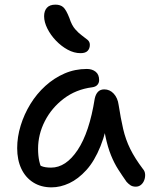

<svg xmlns="http://www.w3.org/2000/svg" viewBox="-20 -797 662 827"><path d="M202 10Q157 10 123.5 -11Q90 -32 72 -70Q54 -108 54 -159Q54 -207 69 -256Q84 -305 111 -349Q138 -393 175.5 -427Q213 -461 258 -480.5Q303 -500 354 -500Q377 -500 392 -488Q407 -476 407 -452Q407 -440 399.5 -431.5Q392 -423 377 -421Q307 -412 254.5 -372Q202 -332 173 -275Q144 -218 144 -156Q144 -127 149 -103.5Q154 -80 171 -43L119 -112Q142 -89 157.5 -82Q173 -75 200 -75Q264 -75 314.5 -151Q365 -227 388 -372Q392 -391 402 -401.5Q412 -412 429 -412Q453 -412 470 -393.5Q487 -375 491 -345Q500 -287 510.5 -241.5Q521 -196 541 -155.5Q561 -115 595 -70Q604 -60 605 -47Q606 -34 601.5 -21.5Q597 -9 587.5 -1Q578 7 565 7Q551 7 542 1Q533 -5 525 -14Q506 -41 489 -67.5Q472 -94 458 -128.5Q444 -163 434 -210.5Q424 -258 420 -323L453 -324Q439 -232 413 -167.5Q387 -103 352 -64.5Q317 -26 278.5 -8Q240 10 202 10ZM327 -568Q299 -568 271.5 -583Q244 -598 221 -622Q198 -646 184 -674Q170 -702 170 -727Q170 -750 182 -763.5Q194 -777 219 -777Q240 -777 252.5 -766Q265 -755 279 -719Q289 -688 304 -671Q319 -654 333 -644Q347 -634 357 -625.5Q367 -617 367 -604Q367 -588 357.5 -578Q348 -568 327 -568Z"/></svg>

Font: Shantell Sans
Style: Regular
Weight: 400
Designer: Stephen Nixon, Anya Danilova, Shantell Martin
Foundry: Arrow Type
Version: Version 1.008;[ac192a2d6]